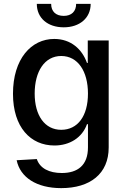

<svg xmlns="http://www.w3.org/2000/svg" viewBox="-20 -755 655 991"><path d="M296 216C445 216 541 142 541 6V-546H433V-430H429C404 -501 346 -554 260 -554C141 -554 47 -451 47 -271C47 -98 138 -4 261 -4C339 -4 404 -44 429 -114H434V6C434 98 381 138 299 138C234 138 186 114 170 66L66 72C84 160 168 216 296 216ZM159 -272C159 -386 210 -466 296 -466C382 -466 434 -387 434 -272C434 -156 381 -85 296 -85C211 -85 159 -159 159 -272ZM170 -735C170 -662 226 -614 309 -614C391 -614 448 -662 448 -735H373C373 -696 349 -673 309 -673C268 -673 244 -696 244 -735Z"/></svg>

Font: Wafeq Medium
Style: Regular
Weight: 500
Designer: Rasmus Andersson & Azza Alameddine
Foundry: Google & TypeTogether
Version: Version 3.000;January 28, 2025;FontCreator 15.0.0.3014 64-bi